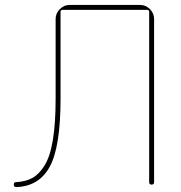

<svg xmlns="http://www.w3.org/2000/svg" viewBox="-20 -750 737 780"><path d="M46 10Q36 10 36 0Q36 -10 45 -10Q84 -12 111.5 -27Q139 -42 161.5 -78.5Q184 -115 195 -182.5Q206 -250 206 -350V-673Q206 -696 223 -713Q240 -730 263 -730H549Q572 -730 589 -713Q606 -696 606 -673V-10Q606 0 596 0Q586 0 586 -10V-702Q586 -710 577 -710H235Q226 -710 226 -702V-350Q226 -154 182.5 -73.5Q139 7 46 10Z"/></svg>

Font: Rounded Mplus 1c Thin
Style: Regular
Weight: 250
Version: Version 1.059.20150529